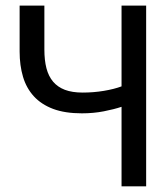

<svg xmlns="http://www.w3.org/2000/svg" viewBox="-20 -658 590 678"><path d="M409.2 -280.8Q382.8 -272 346.4 -264.9Q310.1 -257.8 269 -257.8Q209.5 -257.8 167.7 -273.4Q126 -289.1 99.6 -317.9Q73.2 -346.7 61.3 -386.7Q49.3 -426.8 49.3 -476.1V-638.2H136.7V-482.9Q136.7 -445.3 144 -417Q151.4 -388.7 167.5 -369.6Q183.6 -350.6 209.2 -340.8Q234.9 -331.1 272 -331.1Q310.5 -331.1 346.9 -337.2Q383.3 -343.3 409.2 -353V-638.2H496.1V0H409.2Z"/></svg>

Font: Code New Roman
Style: Regular
Weight: 400
Monospace: yes
Designer: Sam Radian
Foundry: Code New Roman
Version: Version 2.00 November 29, 2014